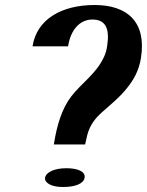

<svg xmlns="http://www.w3.org/2000/svg" viewBox="-20 -741 587 767"><path d="M110 -556H252C262 -622 299 -663 349 -663C402 -663 419 -627 408 -557C406 -542 402 -528 396 -515C366 -447 304 -408 264 -355C229 -309 208 -246 195 -164H320C323 -178 326 -191 329 -203C340 -244 363 -271 389 -294C424 -325 459 -353 488 -390C513 -421 535 -458 543 -509C566 -653 489 -721 358 -721C227 -721 127 -665 110 -556ZM160 -31C159 -25 161 -20 164 -16C174 -3 195 6 233 6C280 6 314 -7 318 -31C322 -55 292 -69 245 -69C199 -69 164 -54 160 -31Z"/></svg>

Font: Aerodynamic
Style: Obl
Weight: 500
Designer: Google
Version: Version 2.000980; 2014